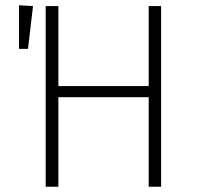

<svg xmlns="http://www.w3.org/2000/svg" viewBox="-20 -707 745 727"><path d="M52 -687V-522H86L105 -684ZM543 0H590V-684H543V-381H201V-684H153V0H201V-339H543Z"/></svg>

Font: Fira Sans ExtraLight
Style: Regular
Weight: 200
Designer: bBox Type GmbH & Carrois Corporate GbR & Edenspiekermann AG
Foundry: bBox Type GmbH & Carrois Corporate GbR & Edenspiekermann AG
Version: Version 4.300;PS 004.300;hotconv 1.0.88;makeotf.lib2.5.64775